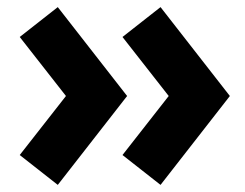

<svg xmlns="http://www.w3.org/2000/svg" viewBox="-20 -549 689 540"><path d="M142.5 -29 35.5 -113 165.5 -279 35.5 -445 142.5 -529 337.5 -279ZM431.5 -29 324.5 -113 454.5 -279 324.5 -445 431.5 -529 626.5 -279Z"/></svg>

Font: Spartan Thin Black
Style: Regular
Weight: 900
Version: Version 1.004